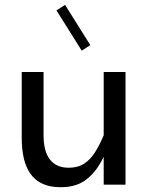

<svg xmlns="http://www.w3.org/2000/svg" viewBox="-20 -759 605 789"><path d="M406.1 -463V0H495.8V-463ZM439.6 -185.1 406.5 -204Q390.3 -165.3 371.5 -134.8Q352.7 -104.3 326.5 -87Q300.4 -69.7 262.3 -69.7Q212 -69.7 185.5 -103Q159 -136.2 159 -203.6V-463H69.3V-191.7Q69.3 -147 77.5 -110Q85.8 -72.9 104.4 -45.9Q123 -18.9 153.8 -4.3Q184.6 10.3 229.8 10.3Q287.7 10.3 325.4 -14.9Q363.2 -40.1 389.6 -84.3Q416 -128.5 439.6 -185.1ZM351.1 -573.6 247.4 -739 212.1 -716.2 315.9 -550.8Z"/></svg>

Font: Estedad-VF-FD Black
Style: Regular
Weight: 900
Designer: Amin Abedi
Version: Version 4.000